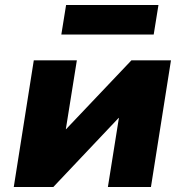

<svg xmlns="http://www.w3.org/2000/svg" viewBox="-20 -747 738 767"><path d="M35 0 115 -506H287L243 -231H244L505 -506H663L583 0H411L455 -276H454L193 0ZM225 -609 244 -727H613L594 -609Z"/></svg>

Font: Nunito Sans 7pt Black
Style: Italic
Weight: 900
Italic angle: -9°
Version: Version 3.101;gftools[0.9.27]